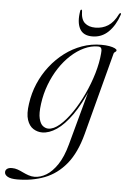

<svg xmlns="http://www.w3.org/2000/svg" viewBox="-132 -639 606 927"><g transform="rotate(5 171.5 -176.0)"><path d="M292.5 -2Q268 90.5 223.8 144.5Q179.5 198.5 119.2 221.8Q59 245 -13 245Q-44.5 245 -59.5 236.5Q-74.5 228 -74.5 215Q-74.5 205 -66.5 198.8Q-58.5 192.5 -42.5 192.5Q-28 192.5 -14.8 197.2Q-1.5 202 12.2 208.8Q26 215.5 40 220.2Q54 225 69 225Q97 225 125.8 207.8Q154.5 190.5 179.5 153.2Q204.5 116 221 55L299 -232L303 -230Q268 -146 230.8 -93.2Q193.5 -40.5 157 -16Q120.5 8.5 87 8.5Q64 8.5 44 -4Q24 -16.5 14.2 -45.8Q4.5 -75 12 -124.5Q19 -176 39 -222.8Q59 -269.5 89.8 -308.8Q120.5 -348 159 -377Q197.5 -406 242.2 -422Q287 -438 335 -438Q357.5 -438 374.2 -435Q391 -432 400.8 -427.2Q410.5 -422.5 410.5 -417.5Q410.5 -413.5 407.5 -411.5Q404.5 -409.5 401.5 -407Q398.5 -404.5 397.5 -400.5ZM70 -129.5Q63.5 -82 70 -56.5Q76.5 -31 89.2 -21.8Q102 -12.5 115 -12.5Q140.5 -12.5 169.8 -37.5Q199 -62.5 227.5 -104.2Q256 -146 279.8 -196.8Q303.5 -247.5 318.8 -299.5Q334 -351.5 337.5 -396.5Q339.5 -411.5 336.2 -420Q333 -428.5 319.5 -428.5Q286.5 -428.5 253.2 -413Q220 -397.5 189.8 -369.8Q159.5 -342 135 -304.8Q110.5 -267.5 93.5 -222.8Q76.5 -178 70 -129.5ZM298.5 -518Q333 -518 360.2 -535.2Q387.5 -552.5 407 -592.5Q410.5 -598.5 413.5 -598.5Q415.5 -598.5 416.2 -596.8Q417 -595 416 -591Q398 -537.5 365.5 -506Q333 -474.5 287.5 -474.5Q243 -474.5 226.5 -506Q210 -537.5 219 -591Q219.5 -595 221 -596.8Q222.5 -598.5 224.5 -598.5Q228 -598.5 228 -592.5Q228.5 -551.5 247.5 -534.8Q266.5 -518 298.5 -518Z"/></g></svg>

Font: Fraunces 120pt Light
Style: Italic
Weight: 300
Italic angle: -16°
Version: Version 1.000;[b76b70a41]